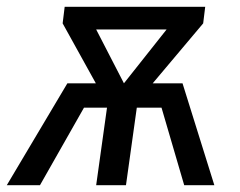

<svg xmlns="http://www.w3.org/2000/svg" viewBox="-37 -547 710 567"><path d="M596 0H507L440 -229H367L335 0H247L279 -229H211L81 0H-17L162 -301H246L148 -478L154 -527H569L563 -478L414 -301H502ZM329 -301 455 -460H247Z"/></svg>

Font: FiraGO
Style: Italic
Weight: 400
Italic angle: -8°
Designer: bBox Type GmbH
Foundry: bBox Type GmbH
Version: Version 1.001